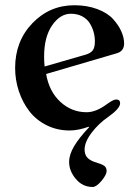

<svg xmlns="http://www.w3.org/2000/svg" viewBox="-20 -498 526 750"><path d="M39.1 -232.4Q39.1 -336.9 106.4 -407.2Q173.8 -477.5 270.5 -477.5Q320.3 -477.5 360.4 -462.4Q400.4 -447.3 421.9 -423.3Q443.4 -399.4 454.1 -375Q464.8 -350.6 464.8 -328.1Q464.8 -296.9 433.6 -289.1L160.2 -209Q171.9 -140.6 215.8 -100.1Q259.8 -59.6 318.4 -59.6Q355.5 -59.6 398.4 -91.8Q422.9 -109.4 433.6 -109.4Q449.2 -109.4 449.2 -94.7Q449.2 -74.2 402.3 -41Q365.2 -15.6 337.9 20.5Q310.5 56.6 310.5 85.9Q310.5 105.5 320.3 116.7Q330.1 127.9 349.6 134.8Q377 142.6 386.7 149.4Q396.5 156.2 396.5 169.9Q396.5 184.6 376.5 208.5Q356.4 232.4 341.8 232.4Q302.7 232.4 276.4 201.2Q250 169.9 250 134.8Q250 105.5 270 72.3Q290 39.1 328.1 -1L326.2 -2.9Q285.2 11.7 252 11.7Q203.1 11.7 162.1 -8.8Q121.1 -29.3 94.7 -63.5Q68.4 -97.7 53.7 -141.6Q39.1 -185.5 39.1 -232.4ZM152.3 -277.3Q152.3 -254.9 154.3 -238.3L313.5 -284.2Q334 -290 342.3 -301.3Q350.6 -312.5 350.6 -335.9Q350.6 -355.5 345.7 -373Q340.8 -390.6 330.6 -407.2Q320.3 -423.8 301.3 -434.1Q282.2 -444.3 256.8 -444.3Q214.8 -444.3 183.6 -398.9Q152.3 -353.5 152.3 -277.3Z"/></svg>

Font: Monomakh Unicode TT
Style: Medium
Weight: 500
Designer: Alexey Kryukov, Aleksandr Andreev
Version: Version 1.1